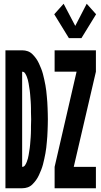

<svg xmlns="http://www.w3.org/2000/svg" viewBox="-20 -1003 540 1023"><path d="M347 -800 269 -927 319 -983 381 -865 442 -983 492 -927 414 -800ZM271 0V-114L388 -621H271V-735H491V-621L373 -114H491V0ZM9 0V-735H98Q114 -735 128 -730Q142 -725 153 -714Q164 -703 172.5 -691Q181 -679 187.5 -665Q194 -651 199.5 -637Q205 -623 209 -608Q213 -593 216 -578.5Q219 -564 222 -549Q225 -534 226.5 -519Q228 -504 229.5 -489Q231 -474 232 -459Q233 -444 233.5 -428.5Q234 -413 234.5 -398Q235 -383 235 -368Q235 -352 234.5 -337Q234 -322 233.5 -306.5Q233 -291 232 -276Q231 -261 229.5 -246Q228 -231 226.5 -216Q225 -201 222 -186Q219 -171 216 -156.5Q213 -142 209 -127Q205 -112 199.5 -98Q194 -84 187.5 -70Q181 -56 172.5 -44Q164 -32 153 -21Q142 -10 128 -5Q114 0 98 0ZM98 -114Q108 -114 113.5 -122.5Q119 -131 122.5 -140Q126 -149 128.5 -158Q131 -167 132.5 -176.5Q134 -186 135.5 -195.5Q137 -205 138.5 -214.5Q140 -224 140.5 -233.5Q141 -243 142 -252.5Q143 -262 143.5 -271.5Q144 -281 144.5 -290.5Q145 -300 145 -310Q145 -320 145 -329.5Q145 -339 145.5 -348.5Q146 -358 146 -368Q146 -377 145.5 -386.5Q145 -396 145 -405.5Q145 -415 145 -425Q145 -435 144.5 -444.5Q144 -454 143.5 -463.5Q143 -473 142 -482.5Q141 -492 140.5 -501.5Q140 -511 138.5 -520.5Q137 -530 135.5 -539.5Q134 -549 132.5 -558.5Q131 -568 128.5 -577Q126 -586 122.5 -595Q119 -604 113.5 -612.5Q108 -621 98 -621Z"/></svg>

Font: Iosevka SS04 Heavy
Style: Regular
Weight: 900
Monospace: yes
Designer: Belleve Invis
Foundry: Belleve Invis
Version: Version 19.0.0; ttfautohint (v1.8.4)